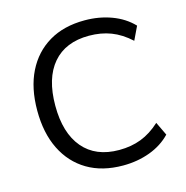

<svg xmlns="http://www.w3.org/2000/svg" viewBox="-106 -814 894 924"><g transform="rotate(-15 340.5 -352.5)"><path d="M396 9Q292 9 218 -35Q144 -79 104 -160Q64 -241 64 -353Q64 -465 104 -545.5Q144 -626 218 -670Q292 -714 396 -714Q468 -714 530 -691Q592 -668 634 -624L602 -557Q556 -599 506.5 -618Q457 -637 397 -637Q280 -637 217 -563.5Q154 -490 154 -353Q154 -217 217 -142.5Q280 -68 397 -68Q457 -68 506.5 -87Q556 -106 602 -148L634 -81Q592 -37 530 -14Q468 9 396 9Z"/></g></svg>

Font: Nunito Sans 11pt
Style: Regular
Weight: 400
Version: Version 3.101;gftools[0.9.27]